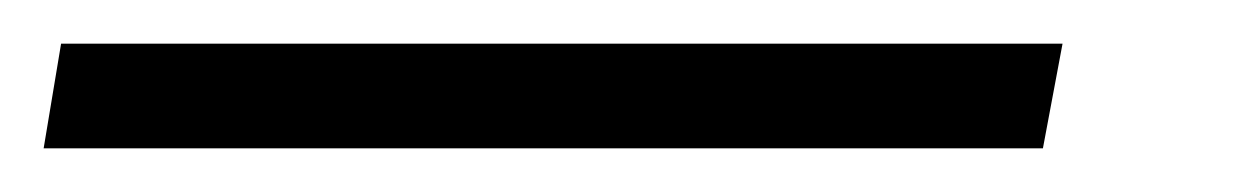

<svg xmlns="http://www.w3.org/2000/svg" viewBox="-86 45 565 88"><path d="M-66 113H392L401 65H-58Z"/></svg>

Font: Archivo Thin
Style: Italic
Weight: 100
Italic angle: -10°
Designer: Hector Gatti
Foundry: Omnibus-Type
Version: Version 2.001